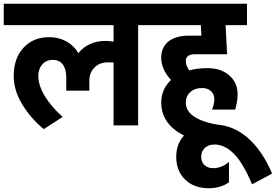

<svg xmlns="http://www.w3.org/2000/svg" viewBox="-30 -668 1470 1023"><path d="M786 -534H706V0H575V-335Q566 -336 546 -336Q501 -336 473.5 -308.5Q446 -281 446 -237V-185H323V-255Q323 -300 304.5 -324.5Q286 -349 251 -349Q217 -349 195.5 -325Q174 -301 174 -263Q174 -213 209 -155.5Q244 -98 304 -45L203 20Q133 -38 88 -112.5Q43 -187 43 -263Q43 -357 95 -413.5Q147 -470 233 -470Q283 -470 323.5 -447.5Q364 -425 388 -385Q412 -416 449 -433Q486 -450 531 -450Q556 -450 575 -446V-534H-10V-648H786Z M766 -648H1286V-534H1172L1180 -379H1008Q960 -379 960 -342Q960 -319 978 -293Q1022 -305 1074 -305Q1147 -305 1191.5 -266.5Q1236 -228 1236 -165Q1236 -144 1232 -121.5Q1228 -99 1223 -84H1100Q1112 -115 1112 -140Q1112 -166 1094 -182.5Q1076 -199 1047 -199Q1008 -199 984 -177.5Q960 -156 960 -121Q960 -29 1150 0L1106 97Q982 84 905.5 26.5Q829 -31 829 -121Q829 -192 881 -242Q829 -299 829 -360Q829 -416 867.5 -447Q906 -478 976 -478H1043L1040 -534H766Z M909 167Q909 90 962.5 42.5Q1016 -5 1104 -5Q1206 -5 1286.5 63.5Q1367 132 1420 257L1313 314Q1265 200 1216 151Q1167 102 1113 102Q1081 102 1061.5 120Q1042 138 1042 167Q1042 195 1059.5 211.5Q1077 228 1106 228Q1129 228 1152 218.5Q1175 209 1190 194V303Q1172 317 1143.5 326Q1115 335 1083 335Q1004 335 956.5 289Q909 243 909 167Z"/></svg>

Font: Madhuban SemiBold
Style: Regular
Weight: 600
Designer: jaikishan Patel
Foundry: MagicType
Version: Version 1.000